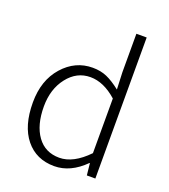

<svg xmlns="http://www.w3.org/2000/svg" viewBox="-146 -900 896 1017"><g transform="rotate(20 302.5 -391.0)"><path d="M277 13Q175 13 115.5 -60.5Q56 -134 56 -266Q56 -391 125 -469Q194 -547 292 -547Q337 -547 372.5 -531.5Q408 -516 451 -482L447 -578V-795H505V0H457L450 -67H448Q368 13 277 13ZM287 -38Q366 -38 447 -122V-430Q373 -496 298 -496Q221 -496 169.5 -430Q118 -364 118 -266Q118 -161 162.5 -99.5Q207 -38 287 -38Z"/></g></svg>

Font: Noto Sans Korean Light
Style: Regular
Weight: 300
Designer: Ryoko NISHIZUKA  (kana & ideographs); Paul D. Hunt (Latin, Greek & Cyrillic); Wenlong ZHANG  (bopomofo); Sandoll Communi
Foundry: Adobe Systems Incorporated
Version: Version 1.000;PS 1;hotconv 1.0.78;makeotf.lib2.5.61930